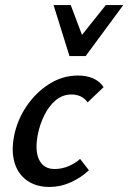

<svg xmlns="http://www.w3.org/2000/svg" viewBox="-20 -729 508 760"><path d="M176 11Q123 11 87 -14.5Q51 -40 37.5 -85.5Q24 -131 36 -192Q49 -256 86 -310Q123 -364 175.5 -397Q228 -430 289 -430Q322 -430 348 -419Q374 -408 390 -384L327 -324Q314 -341 298 -348Q282 -355 263 -355Q228 -355 201 -332.5Q174 -310 156 -274Q138 -238 130 -198Q117 -133 135 -96.5Q153 -60 196 -60Q225 -60 252 -71.5Q279 -83 297 -100L332 -55Q301 -26 260.5 -7.5Q220 11 176 11ZM255 -507 283 -564 399 -709H468L319 -507ZM255 -507 192 -709H260L314 -566L319 -507Z"/></svg>

Font: Ysabeau Office SemiBold
Style: Italic
Weight: 600
Italic angle: -12°
Designer: Christian Thalmann (Catharsis Fonts)
Version: Version 2.001;gftools[0.9.30]; featfreeze: tnum,lnum,ss02